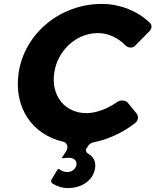

<svg xmlns="http://www.w3.org/2000/svg" viewBox="-20 -726 794 981"><path d="M579 -205C529 -170 471 -148 422 -148C311 -148 240 -237 257 -354C274 -469 370 -557 481 -557C532 -557 584 -533 622 -493C633 -482 657 -479 668 -490L742 -565C756 -579 759 -595 746 -609C685 -669 593 -706 500 -706C287 -706 104 -554 75 -352C50 -177 144 -38 303 -2C324 3 330 26 319 45L297 79C296 81 298 83 301 83C311 81 322 80 330 80C395 80 375 153 324 153C310 153 295 148 284 139C281 136 276 137 274 140L244 190C239 199 241 208 250 213C273 227 301 235 326 235C399 235 457 195 466 132C471 98 456 73 429 58C421 54 416 42 421 34L432 17C435 12 448 3 454 2C529 -12 606 -47 670 -97C686 -109 690 -130 678 -146L633 -201C622 -215 594 -216 579 -205Z"/></svg>

Font: Trueno
Style: RoundBdIt
Weight: 700
Designer: Julieta Ulanovsky, Jasper
Foundry: Julieta Ulanovsky, Cannot Into Space Fonts
Version: Version 3.001